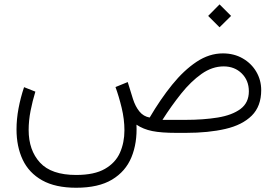

<svg xmlns="http://www.w3.org/2000/svg" viewBox="-20 -609 1273 880"><path d="M986.3 -588.9 1039.1 -536.1 986.3 -483.9 934.1 -536.1ZM329.1 251.5Q233.9 251.5 173.3 217.5Q112.8 183.6 84.2 123.3Q55.7 63 55.7 -16.1Q55.7 -62.5 64.9 -112.1Q74.2 -161.6 90.3 -209.5L142.1 -189Q128.9 -146 120.1 -101.1Q111.3 -56.2 111.3 -13.2Q111.3 79.6 163.3 136.2Q215.3 192.9 329.1 192.9Q412.6 192.9 460.9 165Q509.3 137.2 529.8 90.8Q550.3 44.4 550.3 -11.7Q550.3 -62.5 537.6 -115Q524.9 -167.5 509.3 -210L565.4 -232.9L589.4 -155.3Q600.6 -120.6 619.1 -97.9Q637.7 -75.2 666 -70.3Q715.3 -154.3 769 -220.7Q822.8 -287.1 880.9 -325.7Q939 -364.3 1001.5 -364.3Q1052.7 -364.3 1092.5 -341.3Q1132.3 -318.4 1154.8 -280Q1177.2 -241.7 1177.2 -195.8Q1177.2 -122.1 1134 -79.1Q1090.8 -36.1 1013.2 -18.1Q935.5 0 831.5 0H788.6Q719.2 0 678 -8.3Q636.7 -16.6 605.5 -37.6Q609.4 46.4 582.5 111.6Q555.7 176.8 493.7 214.1Q431.6 251.5 329.1 251.5ZM1004.9 -304.7Q952.6 -304.7 903.8 -270.3Q855 -235.8 810.3 -179.9Q765.6 -124 724.6 -59.6H829.6Q912.1 -59.6 978 -70.3Q1043.9 -81.1 1082.3 -109.6Q1120.6 -138.2 1120.6 -190.4Q1120.6 -240.2 1087.9 -272.5Q1055.2 -304.7 1004.9 -304.7Z"/></svg>

Font: Vazirmatn UI ExtraLight
Style: Regular
Weight: 200
Designer: Saber Rastikerdar
Foundry: Saber Rastikerdar
Version: Version 33.003